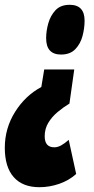

<svg xmlns="http://www.w3.org/2000/svg" viewBox="-54 -571 390 799"><path d="M255 -282 235 -140Q210 -125 186 -105Q162 -85 147 -60Q132 -35 132 -4Q132 42 172 42Q186 42 200.5 34Q215 26 232 11L263 153Q233 180 192.5 194Q152 208 110 208Q40 208 3 166Q-34 124 -34 44Q-34 -37 8.5 -105Q51 -173 118 -209L130 -282ZM298 -485Q298 -454 289.5 -421.5Q281 -389 259.5 -366.5Q238 -344 200 -344Q138 -344 138 -412Q138 -442 147 -474Q156 -506 177 -528.5Q198 -551 236 -551Q298 -551 298 -485Z"/></svg>

Font: Georama ExtraCondensed ExtraBold
Style: Italic
Weight: 800
Width: 2
Italic angle: -9°
Designer: Jean-Baptiste Levee
Foundry: Production Type
Version: Version 1.000